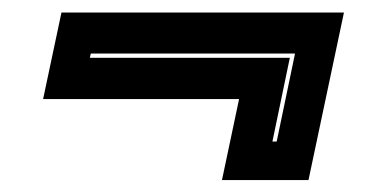

<svg xmlns="http://www.w3.org/2000/svg" viewBox="-20 -462 604 314"><path d="M542.5 -441.5 484.5 -167.5H343L371 -300H50.5L80.5 -441.5ZM462.5 -374.5H128.5L127 -367.5H454L425.5 -230.5H432.5Z"/></svg>

Font: Tourney ExtraBold
Style: Italic
Weight: 800
Italic angle: -12°
Version: Version 1.015